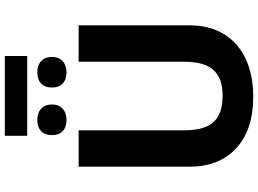

<svg xmlns="http://www.w3.org/2000/svg" viewBox="-157 -903 1070 796"><g transform="rotate(-90 378.0 -505.0)"><path d="M212.9 -927.2H543.9V-1020H212.9ZM215.8 -824.2C215.8 -785.2 240.2 -764.2 278.8 -764.2C315.9 -764.2 342.8 -785.2 342.8 -824.2C342.8 -865.2 315.9 -885.3 278.8 -885.3C240.2 -885.3 215.8 -865.2 215.8 -824.2ZM413.1 -824.2C413.1 -785.2 437.5 -764.2 476.1 -764.2C513.2 -764.2 540 -785.2 540 -824.2C540 -865.2 513.2 -885.3 476.1 -885.3C437.5 -885.3 413.1 -865.2 413.1 -824.2ZM520 -713.9V-277.8C520 -167 478 -117.2 378.9 -117.2C276.9 -117.2 235.8 -167 235.8 -276.9V-713.9H85V-253.9C85 -172.4 110.4 -107.9 161.1 -61C211.9 -13.7 283.2 9.8 375 9.8C436 9.8 488.8 -1 533.2 -22C622.6 -64.5 670.9 -146.5 670.9 -252V-713.9Z"/></g></svg>

Font: Noto Reveo Sans
Style: Bold
Weight: 700
Designer: Monotype Design team
Foundry: Monotype Imaging Inc.
Version: Version 1.04